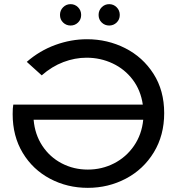

<svg xmlns="http://www.w3.org/2000/svg" viewBox="-20 -897 863 925"><path d="M771 -352Q771 -245 721 -163Q671 -81 586.5 -36.5Q502 8 403 8Q304 8 221 -36Q138 -80 89.5 -160.5Q41 -241 41 -347Q41 -378 44 -393H668Q658 -462 619.5 -513Q581 -564 522.5 -591.5Q464 -619 397 -619Q341 -619 285.5 -598Q230 -577 181 -534L109 -599Q171 -653 246.5 -680.5Q322 -708 399 -708Q498 -708 583 -665Q668 -622 719.5 -541.5Q771 -461 771 -352ZM670 -320H142Q148 -249 184 -194.5Q220 -140 277.5 -110Q335 -80 403 -80Q471 -80 529.5 -110Q588 -140 625.5 -194.5Q663 -249 670 -320ZM269 -825Q269 -847 284 -862Q299 -877 320 -877Q341 -877 356 -862Q371 -847 371 -825Q371 -803 356 -788.5Q341 -774 320 -774Q299 -774 284 -788.5Q269 -803 269 -825ZM455 -825Q455 -847 470 -862Q485 -877 506 -877Q527 -877 542 -862Q557 -847 557 -825Q557 -803 542 -788.5Q527 -774 506 -774Q485 -774 470 -788.5Q455 -803 455 -825Z"/></svg>

Font: CMG Sans Medium
Style: Regular
Weight: 500
Designer: Julieta Ulanovsky
Foundry: Julieta Ulanovsky
Version: Version 7.200